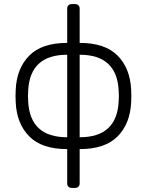

<svg xmlns="http://www.w3.org/2000/svg" viewBox="-20 -730 719 940"><path d="M331 190Q321 190 315 184Q309 178 309 168V0Q185 0 123.5 -62Q62 -124 57 -228L56 -260L57 -292Q62 -396 123.5 -458Q185 -520 309 -520V-688Q309 -698 315 -704Q321 -710 331 -710H348Q358 -710 364 -704Q370 -698 370 -688V-520Q494 -520 555.5 -458Q617 -396 622 -292Q623 -282 623 -260Q623 -238 622 -228Q617 -124 555.5 -62Q494 0 370 0V168Q370 178 364 184Q358 190 348 190ZM309 -462Q127 -462 118 -287L117 -260L118 -233Q127 -58 309 -58ZM370 -58Q552 -58 561 -233Q562 -243 562 -260Q562 -277 561 -287Q552 -462 370 -462Z"/></svg>

Font: Rubik AZ
Style: Regular
Weight: 300
Designer: Hubert and Fischer
Foundry: Hubert & Fischer
Version: Version 2.000